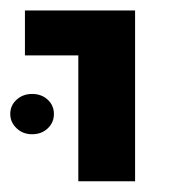

<svg xmlns="http://www.w3.org/2000/svg" viewBox="-21 -598 354 365"><path d="M127.9 -253.4V-492.7H26.4V-578.1H235.8V-253.4ZM40 -342.8Q22.5 -342.8 10.5 -354.2Q-1.5 -365.7 -1.5 -381.3Q-1.5 -397.5 10.5 -408.4Q22.5 -419.4 40 -419.4Q58.1 -419.4 69.8 -408.4Q81.5 -397.5 81.5 -381.3Q81.5 -365.2 69.8 -354Q58.1 -342.8 40 -342.8Z"/></svg>

Font: Heebo Medium
Style: Regular
Weight: 500
Designer: Oded Ezer
Foundry: Ezer Type House
Version: Version 3.100